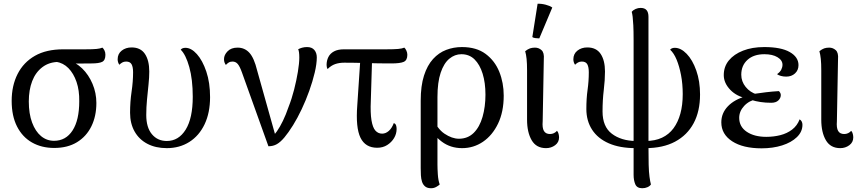

<svg xmlns="http://www.w3.org/2000/svg" viewBox="-20 -773 4589 1020"><path d="M268 13Q201 13 150 -16Q99 -45 70.5 -101Q42 -157 42 -237Q42 -318 73.5 -380Q105 -442 165.5 -476.5Q226 -511 316 -511H433Q473 -511 493 -513Q513 -515 524 -520Q530 -515 535 -505Q540 -495 540 -482Q540 -453 523 -444.5Q506 -436 466 -436L346 -435L293 -444Q242 -444 205.5 -416.5Q169 -389 151 -342Q133 -295 133 -234Q133 -169 150.5 -122Q168 -75 198 -50Q228 -25 267 -25Q330 -25 365.5 -80Q401 -135 401 -235Q402 -293 386.5 -338Q371 -383 343.5 -411Q316 -439 277 -445L339 -452Q382 -443 416.5 -409.5Q451 -376 471.5 -327.5Q492 -279 492 -226Q492 -156 465.5 -102Q439 -48 389 -17.5Q339 13 268 13Z M866 14Q807 14 763 -9Q719 -32 695 -74.5Q671 -117 671 -174Q671 -232 679 -286Q687 -340 687 -389Q687 -417 679 -431.5Q671 -446 650 -446Q638 -446 629.5 -441Q621 -436 614 -429Q605 -442 605 -458Q605 -487 626.5 -504Q648 -521 679 -521Q727 -521 750 -486.5Q773 -452 773 -393Q773 -362 769 -324Q765 -286 761 -244.5Q757 -203 757 -162Q757 -96 787 -60Q817 -24 866 -24Q929 -24 966.5 -84.5Q1004 -145 1004 -259Q1004 -351 985.5 -417Q967 -483 940 -509Q948 -519 965 -519Q996 -519 1026 -485.5Q1056 -452 1076 -393Q1096 -334 1096 -257Q1096 -174 1067 -113Q1038 -52 986 -19Q934 14 866 14Z M1406 4 1265 -389Q1254 -420 1243 -433Q1232 -446 1215 -446Q1203 -446 1194.5 -440.5Q1186 -435 1180 -428Q1176 -433 1173 -440.5Q1170 -448 1170 -459Q1170 -481 1189 -500.5Q1208 -520 1242 -520Q1280 -520 1305 -492.5Q1330 -465 1346 -399L1447 -39L1422 -45Q1436 -54 1451.5 -76Q1467 -98 1483 -131Q1499 -164 1513 -205Q1530 -248 1542.5 -297Q1555 -346 1562.5 -391.5Q1570 -437 1570 -467Q1570 -483 1568.5 -494.5Q1567 -506 1564 -511Q1572 -516 1584.5 -519.5Q1597 -523 1611 -523Q1637 -523 1650 -507.5Q1663 -492 1663 -468Q1663 -434 1652 -387.5Q1641 -341 1623 -290.5Q1605 -240 1582.5 -192.5Q1560 -145 1537 -108Q1512 -68 1491 -43Q1470 -18 1450.5 -7Q1431 4 1406 4Z M1984 12Q1921 12 1895 -41.5Q1869 -95 1878 -213L1895 -469H1957L1950 -239Q1947 -173 1953.5 -134Q1960 -95 1974.5 -79Q1989 -63 2010 -63Q2029 -63 2045.5 -77.5Q2062 -92 2072 -119Q2081 -116 2084 -107.5Q2087 -99 2087 -88Q2087 -62 2073.5 -39.5Q2060 -17 2037 -2.5Q2014 12 1984 12ZM1720 -406Q1715 -415 1715 -428Q1715 -451 1724.5 -470Q1734 -489 1754.5 -500Q1775 -511 1807 -511H2032Q2074 -511 2095.5 -513Q2117 -515 2128 -520Q2134 -515 2139 -504Q2144 -493 2144 -482Q2144 -453 2125 -444.5Q2106 -436 2059 -436Q1988 -436 1926.5 -438Q1865 -440 1809 -440Q1782 -440 1760.5 -432.5Q1739 -425 1720 -406Z M2270 227Q2250 227 2238.5 217.5Q2227 208 2222 192.5Q2217 177 2216 158Q2215 139 2215 120V-238Q2215 -317 2232.5 -371.5Q2250 -426 2280.5 -459.5Q2311 -493 2350.5 -508Q2390 -523 2434 -523Q2511 -523 2560 -486.5Q2609 -450 2632.5 -391.5Q2656 -333 2656 -265Q2656 -179 2626 -116.5Q2596 -54 2546 -20Q2496 14 2435 14Q2373 14 2327 -20.5Q2281 -55 2249 -112L2277 -152Q2301 -90 2341 -63Q2381 -36 2418 -36Q2465 -36 2496.5 -67Q2528 -98 2543.5 -152Q2559 -206 2559 -270Q2559 -333 2544 -381.5Q2529 -430 2501 -457.5Q2473 -485 2431 -485Q2396 -485 2367 -461Q2338 -437 2321 -386.5Q2304 -336 2304 -257V101Q2304 123 2306 154Q2308 185 2316 207Q2310 213 2297.5 220Q2285 227 2270 227Z M2881 14Q2829 14 2804.5 -28Q2780 -70 2780 -137V-399Q2780 -436 2777.5 -460Q2775 -484 2770 -501Q2784 -512 2795.5 -516Q2807 -520 2822 -520Q2842 -520 2857 -506.5Q2872 -493 2869 -458L2863 -129Q2860 -94 2869.5 -77.5Q2879 -61 2902 -61Q2913 -61 2922.5 -65.5Q2932 -70 2939 -78Q2945 -72 2947.5 -61.5Q2950 -51 2950 -43Q2950 -17 2929 -1.5Q2908 14 2881 14ZM2845 -569Q2836 -569 2824.5 -570.5Q2813 -572 2808 -576L2836 -753Q2856 -754 2879 -748Q2902 -742 2914 -733Z M3357 14Q3273 14 3214.5 -11.5Q3156 -37 3125.5 -84Q3095 -131 3095 -194Q3095 -250 3101.5 -296Q3108 -342 3108 -389Q3108 -417 3100 -431.5Q3092 -446 3071 -446Q3059 -446 3050.5 -441Q3042 -436 3035 -429Q3026 -442 3026 -458Q3026 -487 3047.5 -504Q3069 -521 3100 -521Q3148 -521 3171 -486.5Q3194 -452 3194 -393Q3194 -348 3187.5 -294.5Q3181 -241 3181 -181Q3181 -100 3230.5 -62.5Q3280 -25 3357 -24ZM3392 227Q3364 227 3355 206Q3346 185 3346 156V-559Q3346 -609 3344.5 -638Q3343 -667 3341 -683.5Q3339 -700 3336 -710Q3344 -720 3357 -725.5Q3370 -731 3383 -731Q3405 -731 3415 -719Q3425 -707 3425 -684V1Q3425 62 3426 101.5Q3427 141 3430.5 166.5Q3434 192 3438 207Q3432 216 3419.5 221.5Q3407 227 3392 227ZM3409 14V-24Q3460 -24 3497 -41.5Q3534 -59 3558 -91.5Q3582 -124 3594.5 -169.5Q3607 -215 3607 -273Q3607 -327 3598 -374Q3589 -421 3574.5 -456Q3560 -491 3540 -509Q3548 -519 3565 -519Q3597 -519 3628 -487Q3659 -455 3679 -398.5Q3699 -342 3699 -271Q3699 -182 3665 -118.5Q3631 -55 3566.5 -20.5Q3502 14 3409 14Z M4026 15Q3927 15 3869.5 -22.5Q3812 -60 3812 -123Q3812 -172 3847 -208.5Q3882 -245 3944 -262L3949 -250Q3894 -260 3859.5 -296Q3825 -332 3825 -374Q3825 -419 3852 -452Q3879 -485 3927.5 -504Q3976 -523 4040 -523Q4129 -523 4175.5 -496.5Q4222 -470 4222 -427Q4222 -400 4203.5 -383Q4185 -366 4157 -366Q4142 -366 4129 -369.5Q4116 -373 4108 -379Q4124 -390 4130.5 -403Q4137 -416 4137 -429Q4137 -453 4110.5 -469Q4084 -485 4041 -485Q3984 -485 3951 -455Q3918 -425 3918 -376Q3918 -340 3941.5 -311Q3965 -282 4002 -271V-247Q3960 -239 3933.5 -210.5Q3907 -182 3907 -147Q3907 -100 3947 -73Q3987 -46 4051 -46Q4090 -46 4125.5 -55Q4161 -64 4188 -84.5Q4215 -105 4228 -139Q4236 -134 4239.5 -126.5Q4243 -119 4243 -110Q4243 -73 4213.5 -44.5Q4184 -16 4135 -0.5Q4086 15 4026 15ZM4077 -227Q4047 -227 4020.5 -231Q3994 -235 3972 -242L3983 -274Q4017 -279 4050 -283Q4083 -287 4118 -289Q4128 -279 4128 -268Q4128 -252 4115 -239.5Q4102 -227 4077 -227Z M4444 14Q4392 14 4367.5 -28Q4343 -70 4343 -137V-399Q4343 -436 4340.5 -460Q4338 -484 4333 -501Q4347 -512 4358.5 -516Q4370 -520 4385 -520Q4405 -520 4420 -506.5Q4435 -493 4432 -458L4426 -129Q4423 -94 4432.5 -77.5Q4442 -61 4465 -61Q4476 -61 4485.5 -65.5Q4495 -70 4502 -78Q4508 -72 4510.5 -61.5Q4513 -51 4513 -43Q4513 -17 4492 -1.5Q4471 14 4444 14Z"/></svg>

Font: Arima Thin Medium
Style: Regular
Weight: 500
Version: Version 1.100